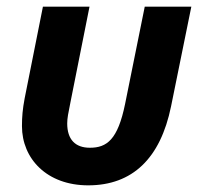

<svg xmlns="http://www.w3.org/2000/svg" viewBox="-20 -545 600 577"><path d="M249 -525H109L54 -249C48 -217 46 -194 46 -166C46 -68 121 12 245 12C378 12 462 -69 494 -225L555 -525H415L356 -233C334 -125 301 -101 250 -101C206 -101 182 -126 182 -174C182 -190 185 -204 192 -239Z"/></svg>

Font: LVC Sans
Style: Bold Italic
Weight: 700
Italic angle: -11.31°
Designer: Mike Abbink, Paul van der Laan, Pieter van Rosmalen
Foundry: Bold Monday
Version: Version 3.0